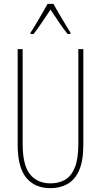

<svg xmlns="http://www.w3.org/2000/svg" viewBox="-20 -970 526 1000"><path d="M414 -217Q414 -130 391 -80.5Q368 -31 329.5 -10.5Q291 10 243 10Q161 10 116.5 -44.5Q72 -99 72 -217V-714H98V-221Q98 -109 136.5 -62Q175 -15 243 -15Q286 -15 318.5 -33.5Q351 -52 369.5 -97Q388 -142 388 -221V-714H414ZM258 -950Q271 -927 289.5 -895Q308 -863 324.5 -836.5Q341 -810 347 -800V-793H332Q311 -819 287 -854.5Q263 -890 243 -920Q224 -892 199.5 -855Q175 -818 155 -793H139V-800Q150 -816 166 -843Q182 -870 199 -899Q216 -928 228 -950Z"/></svg>

Font: Noto Sans Gurmukhi ExtraCondensed Thin
Style: Regular
Weight: 100
Width: 2
Designer: Jelle Bosma - Monotype Design Team
Foundry: Monotype Imaging Inc.
Version: Version 2.004; ttfautohint (v1.8.4.7-5d5b)